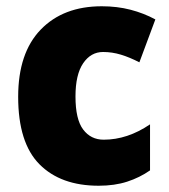

<svg xmlns="http://www.w3.org/2000/svg" viewBox="-20 -583 540 613"><path d="M295 10Q174 10 106 -58.5Q38 -127 38 -274Q38 -414 110 -488.5Q182 -563 305 -563Q354 -563 396.5 -552Q439 -541 476 -521L425 -384Q394 -400 366 -408.5Q338 -417 309 -417Q270 -417 245.5 -381Q221 -345 221 -275Q221 -202 245.5 -169.5Q270 -137 311 -137Q387 -137 459 -186V-39Q426 -16 386 -3Q346 10 295 10Z"/></svg>

Font: Noto Sans Khmer UI SemiCondensed Black
Style: Regular
Weight: 900
Width: 4
Designer: Danh Hong and the Monotype Design Team
Foundry: Monotype Imaging Inc.
Version: Version 2.002; ttfautohint (v1.8.4.7-5d5b)